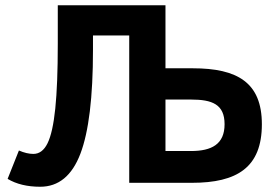

<svg xmlns="http://www.w3.org/2000/svg" viewBox="-20 -696 1055 731"><path d="M977 -223C977 -381.9 883.6 -436 714 -436H610V-676H200V-529C200 -426.3 196.8 -344.3 190.5 -283C184.2 -221.7 174.3 -177.5 161 -150.5C147.7 -123.5 129.7 -110 107 -110C90.3 -110 72 -114.3 52 -123L9 -15C42.3 5 83.7 15 133 15C203 15 254 -26.8 286 -110.5C318 -194.2 334 -326 334 -506V-561H472V0H711C882.3 0 977 -58.3 977 -223ZM835 -223C835 -146.8 785.8 -121 707 -121H610V-317H707C787.9 -317 835 -298.9 835 -223Z"/></svg>

Font: Fog Sans
Style: Bold
Weight: 700
Foundry: Intel Corporation
Version: Version 1.00